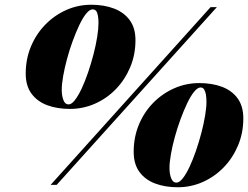

<svg xmlns="http://www.w3.org/2000/svg" viewBox="-20 -780 1046 810"><path d="M193.5 0 868.5 -750H895L219 0ZM275 -320.5Q221 -320.5 179 -336.2Q137 -352 112.8 -385Q88.5 -418 88.5 -469.5Q88.5 -531 110.5 -583.8Q132.5 -636.5 171 -676Q209.5 -715.5 259.5 -737.8Q309.5 -760 365 -760Q419 -760 461 -744Q503 -728 527.2 -695Q551.5 -662 551.5 -610.5Q551.5 -549 529.2 -496.2Q507 -443.5 468.8 -404Q430.5 -364.5 380.5 -342.5Q330.5 -320.5 275 -320.5ZM269 -339.5Q282 -339.5 296.2 -358Q310.5 -376.5 324.8 -407Q339 -437.5 351.8 -475Q364.5 -512.5 374.5 -551Q384.5 -589.5 390 -624Q395.5 -658.5 395.5 -682.5Q395.5 -708 390.5 -724.2Q385.5 -740.5 371 -740.5Q358 -740.5 343.5 -722.5Q329 -704.5 314.5 -674Q300 -643.5 286.5 -606.5Q273 -569.5 262.8 -531.5Q252.5 -493.5 246.5 -459.2Q240.5 -425 240.5 -401.5Q240.5 -376 247.5 -357.8Q254.5 -339.5 269 -339.5ZM730 10Q676 10 634 -6Q592 -22 568 -55Q544 -88 544 -139.5Q544 -201 565.8 -253.8Q587.5 -306.5 626.2 -346Q665 -385.5 715 -407.5Q765 -429.5 820.5 -429.5Q874.5 -429.5 916.5 -413.8Q958.5 -398 982.5 -365Q1006.5 -332 1006.5 -280.5Q1006.5 -219 984.2 -166.2Q962 -113.5 923.8 -74Q885.5 -34.5 835.5 -12.2Q785.5 10 730 10ZM724 -9.5Q737 -9.5 751.2 -27.8Q765.5 -46 779.8 -76.5Q794 -107 806.8 -144Q819.5 -181 829.5 -219.2Q839.5 -257.5 845.2 -291.8Q851 -326 851 -350Q851 -367 848.8 -380.5Q846.5 -394 841.2 -402.5Q836 -411 826.5 -411Q813.5 -411 798.8 -392.8Q784 -374.5 769.5 -344Q755 -313.5 741.5 -276.8Q728 -240 717.5 -201.8Q707 -163.5 701 -129.2Q695 -95 695 -71.5Q695 -46 702.2 -27.8Q709.5 -9.5 724 -9.5Z"/></svg>

Font: Bodoni Moda 11pt ExtraBold
Style: Italic
Weight: 800
Italic angle: -13°
Version: Version 2.004